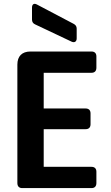

<svg xmlns="http://www.w3.org/2000/svg" viewBox="-20 -964 568 984"><path d="M474 -617V-675C474 -691 465 -700 449 -700H136C93 -700 69 -676 69 -633V-26C69 -9 78 0 94 0H449C465 0 474 -9 474 -26V-84C474 -100 465 -109 449 -109H204V-302H419C435 -302 444 -311 444 -327V-383C444 -399 435 -408 419 -408H204V-591H449C465 -591 474 -600 474 -617ZM144 -925V-864C144 -852 149 -844 160 -839L348 -750C362 -744 373 -751 373 -767V-818C373 -829 367 -837 357 -842L169 -941C154 -949 144 -942 144 -925Z"/></svg>

Font: Arvore Sans SemiBold
Style: Regular
Weight: 600
Designer: Jonny Pinhorn (Latin) Dan Schunck (customization for Arvore)
Version: Version 1.000;Glyphs 3.3 (3305)